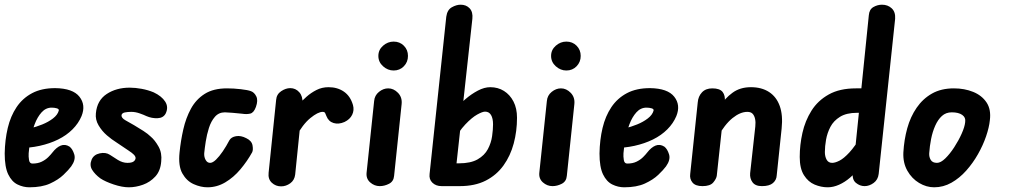

<svg xmlns="http://www.w3.org/2000/svg" viewBox="-20 -792 4296 817"><path d="M105 5Q79 5 54.5 -7Q30 -19 15 -50Q0 -81 0 -139Q1 -197 13 -247.5Q25 -298 50.5 -336Q76 -374 116.5 -395.5Q157 -417 215 -417Q290 -416 318 -380.5Q346 -345 327 -298Q314 -267 288.5 -241.5Q263 -216 227.5 -198.5Q192 -181 149 -171.5Q106 -162 59 -162L69 -240Q84 -240 109 -246Q134 -252 160 -262.5Q186 -273 205.5 -288Q225 -303 230 -321Q232 -328 222 -331Q212 -334 200 -334Q175 -334 157 -314Q139 -294 127.5 -263.5Q116 -233 110 -199.5Q104 -166 102 -140Q101 -126 103.5 -111Q106 -96 118 -96Q141 -96 157.5 -104Q174 -112 185.5 -123.5Q197 -135 203 -143Q220 -165 238.5 -172.5Q257 -180 276 -168Q289 -158 296 -135Q303 -112 283 -84Q272 -69 250 -48Q228 -27 193 -11Q158 5 105 5Z M528 5Q500 5 464 -7Q428 -19 407 -33Q384 -50 372 -69.5Q360 -89 370 -113Q379 -134 404.5 -139.5Q430 -145 448 -133Q461 -124 481.5 -111.5Q502 -99 522 -99Q540 -99 548 -104.5Q556 -110 557 -119Q557 -126 550 -133.5Q543 -141 526 -152Q518 -157 501.5 -168.5Q485 -180 474 -187Q456 -198 435 -216Q414 -234 399.5 -258.5Q385 -283 388 -310Q393 -365 434 -392Q475 -419 532 -419Q556 -419 583 -414Q610 -409 634 -399Q668 -383 683 -359.5Q698 -336 685 -309Q675 -290 650.5 -289Q626 -288 603 -298Q593 -303 574.5 -309.5Q556 -316 539 -316Q523 -316 511 -313.5Q499 -311 497 -302Q496 -290 514 -280Q532 -270 551 -259Q570 -248 590 -235Q610 -222 621 -211Q639 -196 654.5 -168.5Q670 -141 666 -105Q663 -65 641 -41Q619 -17 588.5 -6Q558 5 528 5Z M863 5Q834 5 804 -8.5Q774 -22 756 -54Q738 -86 744 -143Q749 -193 760 -241.5Q771 -290 792.5 -329.5Q814 -369 851 -392.5Q888 -416 946 -416Q974 -416 1004.5 -412.5Q1035 -409 1048 -404Q1062 -399 1070.5 -382Q1079 -365 1069 -337Q1060 -312 1044.5 -308.5Q1029 -305 1011 -308Q992 -310 969.5 -312Q947 -314 937 -314Q911 -314 894.5 -295Q878 -276 869 -247.5Q860 -219 855.5 -190Q851 -161 849 -140Q848 -124 855 -111.5Q862 -99 874 -99Q885 -99 899 -112.5Q913 -126 928 -148Q943 -170 956 -195Q964 -209 984.5 -212.5Q1005 -216 1028 -204Q1051 -193 1054.5 -173.5Q1058 -154 1053 -144Q1032 -106 1003 -71.5Q974 -37 938.5 -16Q903 5 863 5Z M1176 1Q1153 1 1136.5 -14.5Q1120 -30 1123 -57L1155 -367Q1157 -391 1176.5 -404Q1196 -417 1215 -417Q1238 -417 1253.5 -399.5Q1269 -382 1267 -353L1236 -49Q1233 -25 1215 -12Q1197 1 1176 1ZM1446 -273Q1421 -262 1399.5 -268.5Q1378 -275 1369 -298Q1366 -306 1363.5 -311Q1361 -316 1353 -316Q1333 -316 1300.5 -289.5Q1268 -263 1237 -206L1252 -350Q1266 -364 1284.5 -380.5Q1303 -397 1326.5 -409Q1350 -421 1378 -421Q1416 -421 1443.5 -402Q1471 -383 1482 -345Q1488 -323 1478.5 -303.5Q1469 -284 1446 -273Z M1596 0Q1573 0 1555 -16Q1537 -32 1540 -58L1572 -362Q1574 -386 1592.5 -401Q1611 -416 1632 -416Q1655 -416 1673.5 -397Q1692 -378 1689 -349L1657 -44Q1655 -20 1635.5 -10Q1616 0 1596 0ZM1655 -492Q1630 -492 1610 -510Q1590 -528 1590 -554Q1590 -580 1610 -597.5Q1630 -615 1655 -615Q1681 -615 1698.5 -597.5Q1716 -580 1716 -554Q1716 -528 1698.5 -510Q1681 -492 1655 -492Z M1808 -52 1879 -721Q1883 -750 1902.5 -761Q1922 -772 1940 -772Q1964 -772 1978.5 -756.5Q1993 -741 1990 -712L1912 0H1859Q1835 0 1820 -14.5Q1805 -29 1808 -52ZM2180 -291Q2180 -234 2166 -181.5Q2152 -129 2122.5 -88Q2093 -47 2047 -23.5Q2001 0 1936 0H1863L1874 -97H1933Q1983 -97 2012.5 -114Q2042 -131 2056 -157.5Q2070 -184 2074 -212.5Q2078 -241 2078 -263Q2078 -288 2069.5 -302.5Q2061 -317 2044 -317Q2033 -317 2010.5 -304.5Q1988 -292 1960 -262.5Q1932 -233 1904 -182L1921 -329Q1937 -350 1961.5 -371Q1986 -392 2013.5 -406.5Q2041 -421 2066 -421Q2099 -421 2124.5 -405Q2150 -389 2165 -360Q2180 -331 2180 -291Z M2331 0Q2308 0 2290 -16Q2272 -32 2275 -58L2307 -362Q2309 -386 2327.5 -401Q2346 -416 2367 -416Q2390 -416 2408.5 -397Q2427 -378 2424 -349L2392 -44Q2390 -20 2370.5 -10Q2351 0 2331 0ZM2390 -492Q2365 -492 2345 -510Q2325 -528 2325 -554Q2325 -580 2345 -597.5Q2365 -615 2390 -615Q2416 -615 2433.5 -597.5Q2451 -580 2451 -554Q2451 -528 2433.5 -510Q2416 -492 2390 -492Z M2636 5Q2610 5 2585.5 -7Q2561 -19 2546 -50Q2531 -81 2531 -139Q2532 -197 2544 -247.5Q2556 -298 2581.5 -336Q2607 -374 2647.5 -395.5Q2688 -417 2746 -417Q2821 -416 2849 -380.5Q2877 -345 2858 -298Q2845 -267 2819.5 -241.5Q2794 -216 2758.5 -198.5Q2723 -181 2680 -171.5Q2637 -162 2590 -162L2600 -240Q2615 -240 2640 -246Q2665 -252 2691 -262.5Q2717 -273 2736.5 -288Q2756 -303 2761 -321Q2763 -328 2753 -331Q2743 -334 2731 -334Q2706 -334 2688 -314Q2670 -294 2658.5 -263.5Q2647 -233 2641 -199.5Q2635 -166 2633 -140Q2632 -126 2634.5 -111Q2637 -96 2649 -96Q2672 -96 2688.5 -104Q2705 -112 2716.5 -123.5Q2728 -135 2734 -143Q2751 -165 2769.5 -172.5Q2788 -180 2807 -168Q2820 -158 2827 -135Q2834 -112 2814 -84Q2803 -69 2781 -48Q2759 -27 2724 -11Q2689 5 2636 5Z M2969 0Q2939 0 2926.5 -15.5Q2914 -31 2917 -52L2949 -356Q2951 -382 2967 -399Q2983 -416 3011 -416Q3043 -416 3055 -400.5Q3067 -385 3064 -359L3030 -44Q3028 -31 3015 -15.5Q3002 0 2969 0ZM3222 0Q3194 0 3182 -16.5Q3170 -33 3172 -55L3194 -254Q3196 -272 3193 -286Q3190 -300 3182.5 -308Q3175 -316 3160 -316Q3130 -316 3097 -289.5Q3064 -263 3032 -206L3047 -343Q3064 -373 3096.5 -397Q3129 -421 3175 -421Q3221 -421 3252.5 -400.5Q3284 -380 3298 -341Q3312 -302 3306 -245L3285 -45Q3284 -26 3269 -13Q3254 0 3222 0Z M3659 0Q3639 0 3622 -14Q3605 -28 3609 -59L3677 -727Q3679 -752 3696.5 -762Q3714 -772 3733 -772Q3758 -772 3774.5 -756.5Q3791 -741 3789 -712L3719 -52Q3716 -27 3697.5 -13.5Q3679 0 3659 0ZM3383 -124Q3383 -175 3394.5 -226.5Q3406 -278 3433 -321Q3460 -364 3506.5 -390Q3553 -416 3622 -416H3670L3659 -312H3627Q3582 -312 3554.5 -295Q3527 -278 3513.5 -252Q3500 -226 3495 -197.5Q3490 -169 3490 -145Q3490 -126 3497.5 -112.5Q3505 -99 3521 -99Q3534 -99 3552.5 -108.5Q3571 -118 3594.5 -143.5Q3618 -169 3647 -217L3634 -75Q3618 -54 3596.5 -35.5Q3575 -17 3550.5 -6Q3526 5 3502 5Q3474 5 3446.5 -6.5Q3419 -18 3401 -46.5Q3383 -75 3383 -124Z M3955 5Q3922 5 3891 -13.5Q3860 -32 3841 -65.5Q3822 -99 3824 -143Q3827 -197 3840.5 -246Q3854 -295 3880.5 -333.5Q3907 -372 3946 -394Q3985 -416 4039 -416Q4084 -416 4121 -401Q4158 -386 4178 -356Q4198 -326 4192 -280Q4189 -250 4176 -212Q4163 -174 4141.5 -136Q4120 -98 4091.5 -66Q4063 -34 4028.5 -14.5Q3994 5 3955 5ZM3967 -99Q3983 -99 4002.5 -118Q4022 -137 4040.5 -165.5Q4059 -194 4072 -223Q4085 -252 4087 -272Q4090 -292 4074.5 -303Q4059 -314 4030 -314Q4005 -314 3988 -298.5Q3971 -283 3959.5 -257Q3948 -231 3942 -200.5Q3936 -170 3934 -140Q3933 -124 3940.5 -111.5Q3948 -99 3967 -99Z"/></svg>

Font: Edu NSW ACT Foundation
Style: Bold
Weight: 700
Version: Version 1.003